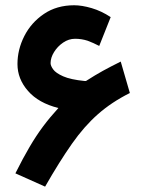

<svg xmlns="http://www.w3.org/2000/svg" viewBox="-20 -674 533 719"><path d="M466.3 -325.7Q397.9 -291.5 346.7 -246.3Q295.4 -201.2 249.3 -135.5Q203.1 -69.8 148.9 24.9L37.6 -24.9Q65.9 -81.5 90.6 -123.5Q115.2 -165.5 141.1 -200.2Q167 -234.9 198.7 -269.5Q124.5 -288.1 85 -333.3Q45.4 -378.4 45.4 -434.1Q45.4 -488.3 71 -538.8Q96.7 -589.4 144.5 -621.8Q192.4 -654.3 257.8 -654.3Q286.6 -654.3 323.2 -643.6Q359.9 -632.8 394.5 -609.9L351.6 -502Q340.3 -507.8 329.6 -512.7Q318.8 -517.6 308.1 -521.5Q285.2 -528.8 261.2 -528.8Q237.3 -528.8 216.3 -514.4Q195.3 -500 182.4 -479Q169.4 -458 169.4 -437.5Q169.4 -427.7 179.2 -414.1Q189 -400.4 216.6 -388.2Q244.1 -376 297.4 -370.6Q298.3 -370.6 299.6 -370.6Q300.8 -370.6 301.8 -370.6Q336.9 -393.1 365.2 -408.7Q393.6 -424.3 432.1 -443.4Z"/></svg>

Font: Vazir FD-UI
Style: Bold-FD-UI
Weight: 700
Designer: Saber Rastikerdar
Foundry: Saber Rastikerdar
Version: Version 30.0.0